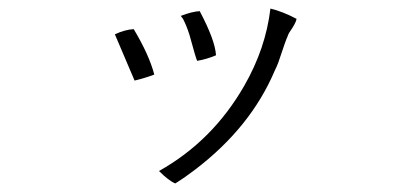

<svg xmlns="http://www.w3.org/2000/svg" viewBox="-20 -494 960 448"><path d="M484 -365Q463 -356 440 -352Q437 -358 422 -413Q415 -435 407 -450Q403 -455 402 -457Q428 -467 446 -468Q482 -400 484 -365ZM672 -450Q671 -441 655 -418Q652 -413 651 -409Q648 -404 629 -347Q625 -337 621 -329Q565 -197 435 -98Q413 -81 389 -66Q374 -72 351 -95Q476 -165 550 -294Q600 -381 611 -474Q640 -467 672 -450ZM340 -320Q319 -312 294 -306L248 -414Q272 -425 292 -426Q328 -366 340 -320Z"/></svg>

Font: cwTeXYen
Style: Medium
Weight: 500
Version: Version 1.17